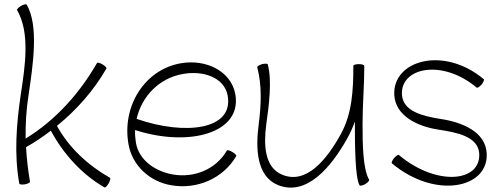

<svg xmlns="http://www.w3.org/2000/svg" viewBox="-20 -834 2284 877"><path d="M101 -163C140 -185 177 -210 212 -237C270 -131 352 -39 457 22C461 24 469 16 476 4C483 -8 486 -19 482 -22C382 -79 296 -158 240 -259C330 -332 408 -420 466 -521C468 -525 460 -533 448 -540C436 -547 425 -550 423 -546C343 -407 234 -285 97 -201C96 -267 100 -332 110 -397C131 -539 158 -715 102 -813C99 -816 88 -814 76 -807C64 -800 56 -791 58 -788C118 -684 95 -534 75 -403C55 -268 44 -130 68 4C69 9 80 10 94 8C107 5 118 0 117 -4C108 -56 102 -109 99 -162Z M1059 -121C1061 -125 1053 -133 1041 -140C1029 -147 1018 -150 1016 -146C967 -61 867 -20 770 -37C689 -51 615 -102 601 -181C598 -201 596 -221 597 -240C845 -160 1086 -227 1055 -403C1036 -510 920 -565 806 -545C639 -516 536 -347 567 -175C584 -78 663 -5 761 12C879 33 999 -18 1059 -121ZM815 -496C907 -513 1005 -481 1020 -397C1048 -241 826 -214 604 -291C627 -393 706 -477 815 -496Z M1155 -527C1177 -443 1173 -355 1162 -269C1147 -156 1151 -30 1249 11C1379 64 1492 -68 1568 -205C1581 -229 1592 -253 1601 -279C1601 -275 1601 -271 1601 -267C1601 -171 1602 -24 1622 12C1625 16 1636 14 1648 7C1660 0 1668 -9 1666 -13C1637 -63 1636 -180 1636 -267C1636 -356 1644 -444 1644 -533C1644 -538 1633 -541 1619 -541C1605 -541 1594 -538 1594 -533C1594 -426 1589 -316 1537 -222C1473 -105 1379 10 1269 -36C1188 -69 1184 -172 1196 -264C1209 -356 1223 -466 1203 -540C1202 -544 1190 -544 1177 -541C1164 -537 1154 -531 1155 -527Z M1770 -88C1968 78 2213 26 2203 -134C2198 -231 2093 -276 1990 -291C1909 -304 1821 -326 1816 -401C1808 -526 2000 -566 2157 -434C2161 -431 2171 -438 2180 -448C2188 -459 2193 -470 2190 -472C2005 -627 1771 -557 1781 -399C1787 -306 1884 -257 1982 -242C2067 -229 2164 -211 2169 -132C2176 -1 1972 17 1802 -126C1799 -129 1789 -122 1780 -112C1771 -101 1767 -90 1770 -88Z"/></svg>

Font: Nupuram Thin
Style: Regular
Weight: 100
Designer: Santhosh Thottingal (santhosh.thottingal@gmail.com)
Foundry: SMC
Version: Version 1.000